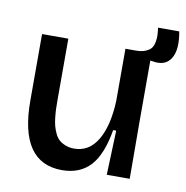

<svg xmlns="http://www.w3.org/2000/svg" viewBox="-74 -699 760 784"><g transform="rotate(10 306.0 -307.5)"><path d="M232.9 13.2Q57.1 13.2 57.1 -244.1V-520H166V-264.2Q166 -243.2 166.5 -228.8Q167 -214.4 169.2 -193.8Q171.4 -173.3 175.3 -158.9Q179.2 -144.5 186.5 -128.9Q193.8 -113.3 204.3 -104Q214.8 -94.7 231 -88.4Q247.1 -82 267.1 -82Q328.6 -82 363.5 -140.6Q398.4 -199.2 402.8 -303.2V-520H445.8Q469.2 -520 485.4 -526.6Q501.5 -533.2 509 -542.7Q516.6 -552.2 519.5 -567.9Q522.5 -583.5 522 -596.4Q521.5 -609.4 519 -627.9H606.9Q620.6 -553.7 597.4 -516.4Q574.2 -479 521 -488.8L511.2 -490.2V-230L512.2 0H417L423.8 -184.1H411.1Q393.6 -80.1 350.1 -33.4Q306.6 13.2 232.9 13.2Z"/></g></svg>

Font: Bricolage Grotesque Medium
Style: Regular
Weight: 500
Designer: Mathieu Triay
Foundry: Atelier Triay
Version: Version 1.000;gftools[0.9.30]